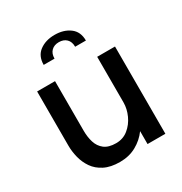

<svg xmlns="http://www.w3.org/2000/svg" viewBox="-175 -874 960 1012"><g transform="rotate(-30 305.5 -367.5)"><path d="M264.5 9.5Q208 9.5 170.2 -9.8Q132.5 -29 111 -60.2Q89.5 -91.5 80.2 -128.8Q71 -166 71 -201.5V-531H180V-229Q180 -190.5 190 -158.2Q200 -126 225.2 -106.2Q250.5 -86.5 296 -86.5Q338.5 -86.5 370 -112Q401.5 -137.5 419 -176Q436.5 -214.5 436.5 -253.5V-531H545V0H436.5V-78.5Q408 -39 364.2 -14.8Q320.5 9.5 264.5 9.5ZM171 -635Q171 -689 207.8 -716.2Q244.5 -743.5 299.5 -743.5Q354.5 -743.5 391.2 -716.2Q428 -689 428 -635H362.5Q362.5 -665.5 345.5 -682.2Q328.5 -699 299.5 -699Q271 -699 254 -682.2Q237 -665.5 237 -635Z"/></g></svg>

Font: Epilogue Medium
Style: Regular
Weight: 500
Designer: Tyler Finck
Foundry: Etcetera Type Co
Version: Version 2.111; ttfautohint (v1.8.3)